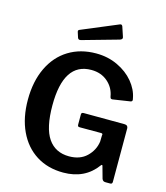

<svg xmlns="http://www.w3.org/2000/svg" viewBox="-138 -1069 1023 1183"><g transform="rotate(15 373.5 -477.0)"><path d="M204.5 -36.5C253.5 -5.5 311 10 377 10C469 10 540 -24.3 590 -93C592 -95.7 593.8 -97.2 595.5 -97.5C597.2 -97.8 598.7 -96.7 600 -94L622 -15C624.7 -9 627.8 -5 631.5 -3C635.2 -1 640 0 646 0H675C683.7 0 688 -4.7 688 -14V-356C688 -362 686 -366.8 682 -370.5C678 -374.2 672 -376 664 -376L404 -377C394.7 -377 390 -373 390 -365V-301C390 -295 391 -291 393 -289C395 -287 398.7 -286 404 -286H540C546.7 -286 550 -283.3 550 -278C550 -276 549.7 -274.3 549 -273L548 -233C542.7 -195.7 526 -163.5 498 -136.5C470 -109.5 432.7 -96 386 -96C327.3 -96 282.7 -118.3 252 -163C221.3 -207.7 206 -278 206 -374C206 -555.3 264.7 -646 382 -646C424 -646 459 -633.8 487 -609.5C515 -585.2 532 -554.7 538 -518C539.3 -512.7 540.8 -509 542.5 -507C544.2 -505 547.7 -504 553 -504L664 -521C672 -522.3 676 -526.3 676 -533L674 -544C667.3 -580 650.8 -613.8 624.5 -645.5C598.2 -677.2 564.2 -702.8 522.5 -722.5C480.8 -742.2 435 -752 385 -752C318.3 -752 259.8 -736.5 209.5 -705.5C159.2 -674.5 120.2 -630 92.5 -572C64.8 -514 51 -446 51 -368C51 -292 64.3 -225.5 91 -168.5C117.7 -111.5 155.5 -67.5 204.5 -36.5ZM516 -895 496 -955C493.3 -961 489.7 -964 485 -964C483 -964 481.3 -963.7 480 -963L246 -865C241.3 -863 239 -859.7 239 -855C239 -853.7 239.7 -851 241 -847L251 -816C253.7 -809.3 258 -806 264 -806C267.3 -806 270 -806.3 272 -807L503 -872C513 -875.3 518 -880.3 518 -887Z"/></g></svg>

Font: Libre Franklin SemiBold
Style: Regular
Weight: 600
Designer: Pablo Impallari, Rodrigo Fuenzalida
Foundry: Impallari Type
Version: Version 1.002; ttfautohint (v1.5)